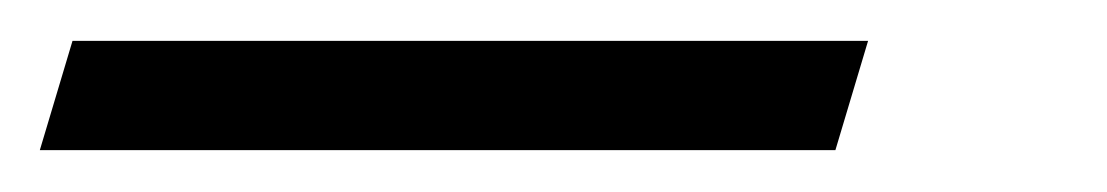

<svg xmlns="http://www.w3.org/2000/svg" viewBox="-132 79 542 94"><path d="M-96.5 99H293L277 152.5H-112.5Z"/></svg>

Font: Newsreader 16pt
Style: Bold Italic
Weight: 700
Italic angle: -17°
Designer: Hugues Gentile
Foundry: Production Type
Version: Version 1.003; ttfautohint (v1.8.3)